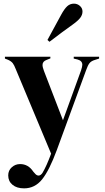

<svg xmlns="http://www.w3.org/2000/svg" viewBox="-20 -792 576 1052"><path d="M25 169Q25 142 44.5 124.5Q64 107 90 107Q135 107 162 148L169 156Q180 170 191 170Q203 170 213 155Q235 118 260 50L66 -414Q58 -435 50 -445.5Q42 -456 25 -464L7 -471V-481H256V-472L236 -464Q213 -456 213 -436Q213 -424 221 -403L325 -133L424 -406Q431 -427 431 -437Q431 -459 405 -466L384 -471V-481H523V-471L501 -464Q480 -458 470.5 -446Q461 -434 452 -408L291 31Q250 142 210.5 191Q171 240 112 240Q72 240 48.5 220.5Q25 201 25 169ZM259 -608 315 -711Q333 -744 348.5 -758Q364 -772 385 -772Q404 -772 418 -759.5Q432 -747 432 -729Q432 -710 419 -693.5Q406 -677 375 -655Q328 -622 251 -563L240 -573Z"/></svg>

Font: DeepMind Serif Display
Style: Regular
Weight: 800
Designer: Frank Grießhammer / Modifications: Colophon Foundry
Foundry: Colophon Foundry
Version: Version 5.002